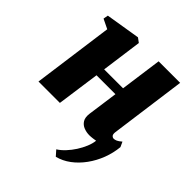

<svg xmlns="http://www.w3.org/2000/svg" viewBox="-206 -666 1012 1012"><g transform="rotate(45 299.5 -160.0)"><path d="M507 -99Q504.5 -80.5 510.8 -73.8Q517 -67 525 -67Q533.5 -67 543.5 -71.5Q553.5 -76 568.5 -89L581.5 -61Q577 -13.5 559.8 31.8Q542.5 77 514.8 115.2Q487 153.5 451.8 179.8Q416.5 206 376.5 216L350.5 186.5Q371.5 173.5 391.2 152.2Q411 131 427 106Q443 81 453.8 55Q464.5 29 467 6Q462.5 7 447.2 9Q432 11 421.5 11Q399.5 11 379.8 3.2Q360 -4.5 349 -22.2Q338 -40 342 -70.5L365.5 -239.5H224.5L191 0H31.5L93 -451L39.5 -477L44.5 -504L237.5 -535.5L262 -517.5L231 -290H372L404 -523H564.5Z"/></g></svg>

Font: Merriweather 96pt Black
Style: Italic
Weight: 900
Italic angle: -7.8°
Version: Version 2.101